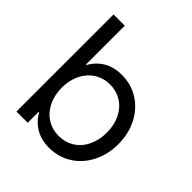

<svg xmlns="http://www.w3.org/2000/svg" viewBox="-196 -841 989 989"><g transform="rotate(45 299.0 -346.5)"><path d="M65.4 -707H147.5V-385.7L126 -252L147.5 -101.6V0H65.4ZM163.1 -79.1H101.6V-424.8H163.1L113.3 -252Q113.3 -335.9 137.2 -395.5Q161.1 -455.1 206.5 -486.3Q252 -517.6 315.4 -517.6Q384.8 -517.6 439.5 -482.9Q494.1 -448.2 524.9 -387.7Q555.7 -327.1 555.7 -252Q555.7 -177.7 524.9 -116.7Q494.1 -55.7 439.5 -21Q384.8 13.7 315.4 13.7Q252 13.7 206.5 -17.6Q161.1 -48.8 137.2 -108.4Q113.3 -168 113.3 -252ZM471.7 -252Q471.7 -306.6 451.2 -349.1Q430.7 -391.6 393.1 -415.5Q355.5 -439.5 307.6 -439.5Q260.7 -439.5 223.1 -415.5Q185.5 -391.6 164.6 -349.1Q143.6 -306.6 143.6 -252Q143.6 -197.3 164.6 -154.8Q185.5 -112.3 223.1 -88.4Q260.7 -64.5 307.6 -64.5Q355.5 -64.5 393.1 -88.4Q430.7 -112.3 451.2 -155.3Q471.7 -198.2 471.7 -252Z"/></g></svg>

Font: Wanted Sans Variable
Style: Regular
Weight: 400
Designer: Original Design by Kil Hyung-jin and Kang Hanbin, Wanted Lab, Inc; Hangeul from Source Han Sans by Jang Soo-young and Ka
Foundry: Wanted Lab, Inc.
Version: Version 1.003;Glyphs 3.2 (3227)